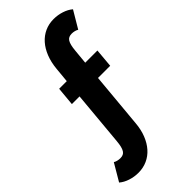

<svg xmlns="http://www.w3.org/2000/svg" viewBox="-398 -867 1190 1190"><g transform="rotate(-45 197.5 -272.0)"><path d="M46.8 250.5Q10.5 250.5 -23.6 239.3Q-57.7 228.2 -80.9 208.2L-14.5 95.5Q-5.5 101.4 7 104.3Q19.5 107.3 31.4 107.3Q45.5 107.3 55.7 102.7Q65.9 98.2 72.7 87.5Q79.5 76.8 83.9 59.3Q88.2 41.8 90.5 15.9L123.2 -342.7H55.9L67.3 -465.5H134.1L143.6 -565.5Q148.6 -618.2 165.5 -660.7Q182.3 -703.2 208.9 -733.2Q235.5 -763.2 270.7 -779.3Q305.9 -795.5 348.2 -795.5Q385 -795.5 419.1 -784.3Q453.2 -773.2 476.4 -753.2L409.5 -640.5Q400.5 -646.4 388.2 -649.3Q375.9 -652.3 364.1 -652.3Q350 -652.3 339.8 -647.7Q329.5 -643.2 322.7 -632.5Q315.9 -621.8 311.6 -604.3Q307.3 -586.8 305 -560.9L295.9 -465.5H402.7L391.8 -342.7H285L251.8 20Q247.3 73.2 230.5 115.7Q213.6 158.2 187 188.2Q160.5 218.2 124.8 234.3Q89.1 250.5 46.8 250.5Z"/></g></svg>

Font: Spartan ExtBd
Style: Regular
Weight: 800
Designer: Matt Bailey, Mirko Velimirovic
Foundry: Matt Bailey
Version: Version 1.005